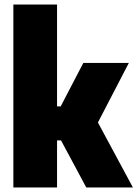

<svg xmlns="http://www.w3.org/2000/svg" viewBox="-20 -828 607 848"><path d="M39 0V-808H232V-358H248L348 -550H549L412.5 -287L567 0H361L249.5 -208H232V0Z"/></svg>

Font: Encode Sans Condensed Condensed Black
Style: Regular
Weight: 900
Width: 3
Designer: Multiple Designers
Foundry: Impallari Type
Version: Version 3.000; ttfautohint (v1.8.3) -l 8 -r 50 -G 200 -x 14 